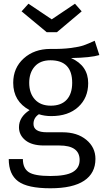

<svg xmlns="http://www.w3.org/2000/svg" viewBox="-20 -801 557 1032"><path d="M383 -781 419 -740 286 -628H231L96 -740L133 -781L258 -697ZM489 -582 514 -505Q468 -491 362 -489Q454 -448 454 -354Q454 -275 400.5 -226Q347 -177 256 -177Q219 -177 189 -187Q160 -168 160 -135Q160 -90 232 -90H316Q395 -90 444 -49.5Q493 -9 493 53Q493 130 432 170.5Q371 211 251 211Q128 211 77.5 173.5Q27 136 27 54H103Q103 103 134 124Q165 145 251 145Q335 145 371.5 123.5Q408 102 408 59Q408 -19 299 -19H216Q151 -19 116.5 -47Q82 -75 82 -117Q82 -172 139 -209Q51 -256 51 -356Q51 -436 107.5 -487Q164 -538 251 -538Q314 -537 360 -543Q406 -549 429 -557Q452 -565 489 -582ZM251 -477Q196 -477 166.5 -443.5Q137 -410 137 -356Q137 -300 167.5 -266.5Q198 -233 253 -233Q309 -233 338.5 -265Q368 -297 368 -356Q368 -477 251 -477Z"/></svg>

Font: FiraGO Book
Style: Regular
Weight: 350
Designer: bBox Type
Foundry: bBox Type GmbH
Version: Version 1.001;PS 001.001;hotconv 1.0.88;makeotf.lib2.5.64775